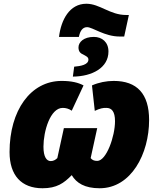

<svg xmlns="http://www.w3.org/2000/svg" viewBox="-20 -995 846 1025"><path d="M295 -798H401C408 -832 422 -850 445 -850C474 -850 538 -800 619 -800H643L668 -915H653C567 -915 513 -975 441 -975C351 -975 306 -889 295 -798ZM369 -586C472 -587 559 -633 559 -720C559 -770 525 -798 481 -798C427 -798 399 -770 399 -742C399 -720 409 -710 426 -703C438 -696 452 -691 452 -677C452 -649 410 -642 376 -639ZM207 10C283 10 321 -17 363 -60C388 -18 432 10 512 10C681 10 776 -175 776 -354C776 -495 711 -563 587 -563C548 -563 507 -555 471 -539L486 -403C512 -416 532 -420 548 -419C576 -419 594 -400 594 -348C594 -267 548 -136 499 -136C482 -136 472 -141 464 -151L499 -311H321L286 -151C277 -142 265 -135 251 -135C229 -135 212 -157 212 -212C212 -294 248 -419 315 -419C331 -419 347 -415 363 -404L426 -539C398 -554 362 -563 309 -563C143 -563 31 -405 31 -183C31 -59 94 10 207 10Z"/></svg>

Font: Noto Sans UI SemiCondensed Black
Style: Italic
Weight: 900
Width: 4
Italic angle: -372°
Designer: Monotype Design Team
Foundry: Monotype Imaging Inc.
Version: Version 1.901